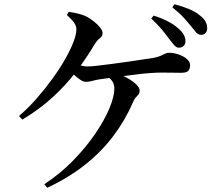

<svg xmlns="http://www.w3.org/2000/svg" viewBox="-20 -840 1040 910"><path d="M933 -675Q919 -675 908.5 -687.5Q898 -700 883 -719Q868 -737 850.5 -756.5Q833 -776 797 -805L807 -820Q848 -809 877.5 -796.5Q907 -784 926 -768Q946 -753 954 -738Q962 -723 962 -706Q962 -692 954 -683.5Q946 -675 933 -675ZM828 -614Q816 -614 805.5 -626Q795 -638 782 -655Q767 -676 748 -699Q729 -722 697 -752L708 -766Q746 -754 775 -739Q804 -724 823 -707Q842 -691 850.5 -676Q859 -661 859 -645Q859 -631 850.5 -622.5Q842 -614 828 -614ZM190 33Q265 -16 326 -78.5Q387 -141 431 -205.5Q475 -270 498.5 -326.5Q522 -383 522 -420Q522 -440 512.5 -454.5Q503 -469 486 -479L504 -499Q542 -491 573 -475.5Q604 -460 623 -442.5Q642 -425 642 -411Q642 -396 630 -385Q618 -374 611 -357Q574 -271 517.5 -196Q461 -121 383.5 -59.5Q306 2 204 50ZM70 -290Q113 -327 153 -372.5Q193 -418 227.5 -465.5Q262 -513 287.5 -557.5Q313 -602 327.5 -639.5Q342 -677 342 -700Q342 -717 331.5 -732Q321 -747 297 -769L306 -784Q331 -780 353.5 -774.5Q376 -769 393 -760Q409 -751 426 -737.5Q443 -724 454.5 -709.5Q466 -695 466 -683Q466 -668 453.5 -659Q441 -650 429 -631Q388 -562 339.5 -498.5Q291 -435 229 -378.5Q167 -322 86 -273ZM387 -452Q375 -452 359 -463Q343 -474 328.5 -488Q314 -502 304 -513L322 -544Q340 -536 359 -530.5Q378 -525 395 -525Q410 -525 441 -528.5Q472 -532 510 -537Q548 -542 586.5 -547.5Q625 -553 656.5 -558Q688 -563 704 -565Q727 -569 740.5 -575Q754 -581 762.5 -585.5Q771 -590 780 -590Q801 -590 824.5 -582.5Q848 -575 864.5 -561.5Q881 -548 881 -530Q881 -515 873 -505Q865 -495 838 -495Q821 -495 797 -495.5Q773 -496 747 -496Q721 -496 697 -494Q674 -493 641.5 -489Q609 -485 573.5 -480.5Q538 -476 506 -471.5Q474 -467 452 -464Q433 -461 417 -456.5Q401 -452 387 -452Z"/></svg>

Font: Noto Serif SC ExtraLight SemiBold
Style: Regular
Weight: 600
Version: Version 2.002-H1;hotconv 1.1.0;makeotfexe 2.6.0